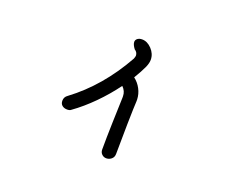

<svg xmlns="http://www.w3.org/2000/svg" viewBox="-106 -727 1212 1000"><g transform="rotate(20 500.0 -227.0)"><path d="M608 -247V-236Q606 -209 604 -107.5Q602 -6 602 57Q602 75 589.5 85.5Q577 96 561 96Q547 96 536.5 86Q526 76 526 60Q526 -4 528.5 -89Q531 -174 533 -229V-237Q533 -266 511 -287Q467 -227 413.5 -173Q360 -119 304 -79Q297 -73 283 -73Q266 -73 255 -82Q244 -91 244 -108Q244 -129 262 -141Q415 -255 519 -441Q524 -453 524 -460Q523 -478 507 -488Q491 -509 491 -524Q491 -535 500.5 -542.5Q510 -550 526 -550Q555 -550 579.5 -524Q604 -498 604 -465Q604 -447 594 -424Q580 -393 554 -350Q578 -332 592.5 -304.5Q607 -277 608 -247Z"/></g></svg>

Font: Tsukimi Rounded Medium
Style: Regular
Weight: 500
Designer: Takashi Funayama
Foundry: Takashi Funayama
Version: Version 1.032; ttfautohint (v1.8.3)